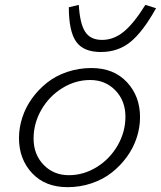

<svg xmlns="http://www.w3.org/2000/svg" viewBox="-20 -755 662 790"><path d="M578.1 -734.9 622.1 -721.2Q567.9 -624 516.8 -582.5Q465.8 -541 395 -541Q323.2 -541 293.2 -583.7Q263.2 -626.5 263.2 -725.1L304.2 -734.9Q308.6 -658.7 330.1 -624.8Q351.6 -590.8 399.9 -590.8Q448.2 -590.8 489.5 -624.8Q530.8 -658.7 578.1 -734.9ZM356 -475.1Q447.8 -475.1 502 -417.2Q556.2 -359.4 556.2 -272.9Q556.2 -230.5 542.5 -188.5Q528.8 -146.5 502.4 -110.1Q476.1 -73.7 440.4 -45.4Q404.8 -17.1 357.4 -1Q310.1 15.1 257.8 15.1Q166 15.1 112.1 -42.5Q58.1 -100.1 58.1 -187Q58.1 -229.5 71.8 -271.5Q85.4 -313.5 111.6 -349.9Q137.7 -386.2 173.3 -414.6Q209 -442.9 256.3 -459Q303.7 -475.1 356 -475.1ZM263.2 -34.2Q324.2 -34.2 378.2 -67.6Q432.1 -101.1 464.1 -156.7Q496.1 -212.4 496.1 -274.9Q496.1 -340.3 454.8 -383.1Q413.6 -425.8 351.1 -425.8Q290 -425.8 236.1 -392.3Q182.1 -358.9 150.1 -303.2Q118.2 -247.6 118.2 -185.1Q118.2 -119.6 159.4 -76.9Q200.7 -34.2 263.2 -34.2Z"/></svg>

Font: IntelOne Mono Light
Style: Italic
Weight: 300
Italic angle: -16°
Designer: Fred Shallcrass
Foundry: Frere-Jones Type LLC
Version: Version 1.200;hotconv 1.1.0;makeotfexe 2.6.0;FJTRelease1.2